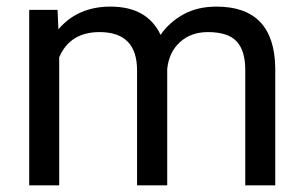

<svg xmlns="http://www.w3.org/2000/svg" viewBox="-20 -558 916 578"><path d="M153.3 -528.3 155.8 -469.7Q213.9 -538.1 312.5 -538.1Q423.3 -538.1 463.4 -453.1Q489.7 -491.2 532 -514.6Q574.2 -538.1 631.8 -538.1Q805.7 -538.1 808.6 -354V0H718.3V-348.6Q718.3 -405.3 692.4 -433.3Q666.5 -461.4 605.5 -461.4Q555.2 -461.4 522 -431.4Q488.8 -401.4 483.4 -350.6V0H392.6V-346.2Q392.6 -461.4 279.8 -461.4Q190.9 -461.4 158.2 -385.7V0H67.9V-528.3Z"/></svg>

Font: RobotoDraft
Style: Regular
Weight: 400
Version: Version 2.001101; 2014